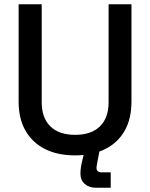

<svg xmlns="http://www.w3.org/2000/svg" viewBox="-20 -720 709 907"><path d="M335 14Q252 14 192.5 -16Q133 -46 100.5 -102.5Q68 -159 68 -240V-700H177V-237Q177 -163 218 -123Q259 -83 335 -83Q411 -83 452 -123Q493 -163 493 -237V-700H601V-240Q601 -159 569 -102.5Q537 -46 477 -16Q417 14 335 14ZM434 167Q401 167 380.5 149Q360 131 360 100Q360 85 362.5 69Q365 53 369 37L382 -17H452L440 45Q439 53 437.5 59.5Q436 66 436 73Q436 94 459 94H503V167Z"/></svg>

Font: Space Grotesk Medium
Style: Regular
Weight: 500
Designer: Florian Karsten
Foundry: Florian Karsten
Version: Version 2.000